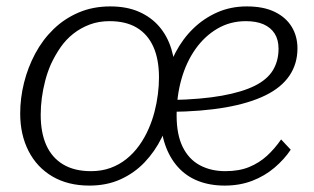

<svg xmlns="http://www.w3.org/2000/svg" viewBox="-20 -567 980 599"><path d="M681 12Q635 12 598 -2.5Q561 -17 535 -46Q509 -75 495 -116Q481 -157 481 -210Q481 -262 493 -311Q505 -360 527.5 -403Q550 -446 583 -478Q616 -510 658 -528.5Q700 -547 750 -547Q802 -547 837 -530Q872 -513 890 -483.5Q908 -454 908 -416Q908 -368 883 -331Q858 -294 808 -269.5Q758 -245 684 -232Q610 -219 511 -218L516 -255Q609 -257 672.5 -268.5Q736 -280 775 -299.5Q814 -319 831.5 -348Q849 -377 849 -415Q849 -443 837 -462Q825 -481 802.5 -491Q780 -501 747 -501Q698 -501 658 -477.5Q618 -454 589.5 -413.5Q561 -373 546 -320Q531 -267 531 -207Q531 -147 550 -108.5Q569 -70 603.5 -51.5Q638 -33 683 -33Q726 -33 757.5 -46Q789 -59 813 -81Q837 -103 857 -132L887 -100Q867 -70 836.5 -44Q806 -18 767 -3Q728 12 681 12ZM324 -547Q375 -547 413 -530.5Q451 -514 476.5 -484.5Q502 -455 514.5 -414.5Q527 -374 527 -326Q527 -278 516.5 -229.5Q506 -181 484.5 -137.5Q463 -94 431 -60.5Q399 -27 356 -7.5Q313 12 259 12Q192 12 143.5 -16.5Q95 -45 69 -96Q43 -147 43 -213Q43 -261 55 -309Q67 -357 90 -400Q113 -443 147 -476Q181 -509 225.5 -528Q270 -547 324 -547ZM139 -367Q128 -342 121 -315Q114 -288 110.5 -261.5Q107 -235 107 -209Q107 -153 124.5 -114Q142 -75 177 -54Q212 -33 264 -33Q297 -33 324.5 -43Q352 -53 374.5 -71Q397 -89 414.5 -113.5Q432 -138 444 -166Q455 -191 462 -218Q469 -245 472.5 -272.5Q476 -300 476 -325Q476 -382 458.5 -421Q441 -460 407 -480.5Q373 -501 322 -501Q288 -501 260 -490.5Q232 -480 209 -462Q186 -444 169 -419.5Q152 -395 139 -367Z"/></svg>

Font: Roboto Serif ExtraLight
Style: Italic
Weight: 250
Italic angle: -10°
Designer: Greg Gazdowicz
Foundry: Commercial Type
Version: Version 1.008